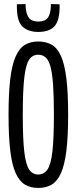

<svg xmlns="http://www.w3.org/2000/svg" viewBox="-20 -914 377 944"><path d="M168 10Q130 10 102.5 -6.5Q75 -23 57 -63Q39 -103 30.5 -173Q22 -243 22 -349Q22 -456 30.5 -526Q39 -596 57 -636.5Q75 -677 102.5 -693.5Q130 -710 168 -710Q207 -710 235 -693.5Q263 -677 280.5 -637Q298 -597 306.5 -527Q315 -457 315 -350Q315 -244 306.5 -174Q298 -104 280 -63.5Q262 -23 234.5 -6.5Q207 10 168 10ZM168 -56Q196 -56 213 -80Q230 -104 237.5 -167.5Q245 -231 245 -350Q245 -439 241 -497Q237 -555 228 -587Q219 -619 204 -632Q189 -645 168 -645Q140 -645 123.5 -621Q107 -597 99.5 -533Q92 -469 92 -349Q92 -230 99.5 -167Q107 -104 123.5 -80Q140 -56 168 -56ZM168 -757Q121 -757 92.5 -781.5Q64 -806 63 -876Q63 -880 63 -884Q63 -888 63 -893L106 -894V-883Q108 -845 122 -826.5Q136 -808 168 -808Q201 -808 215 -826.5Q229 -845 230 -884V-894L273 -893Q273 -888 273 -884Q273 -880 273 -875Q272 -810 246.5 -783.5Q221 -757 168 -757Z"/></svg>

Font: Georama ExtraCondensed
Style: Regular
Weight: 400
Width: 2
Designer: Jean-Baptiste Levee
Foundry: Production Type
Version: Version 1.000